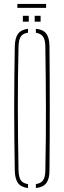

<svg xmlns="http://www.w3.org/2000/svg" viewBox="-20 -950 324 974"><path d="M122 4Q86.5 -0.5 71.2 -21.5Q56 -42.5 55 -85Q53.5 -169.5 52.8 -246.8Q52 -324 52 -399.5Q52 -475 52.8 -552.2Q53.5 -629.5 55 -714Q56 -757 71.2 -778.2Q86.5 -799.5 122 -804V-784Q96 -780.5 85.5 -764.5Q75 -748.5 74 -714Q72 -631.5 71.2 -555Q70.5 -478.5 70.5 -403Q70.5 -327.5 71.5 -249.2Q72.5 -171 74 -85Q75 -51.5 85.5 -35.8Q96 -20 122 -16ZM162 4V-16Q188 -20 198.8 -35.8Q209.5 -51.5 210 -85Q212 -171 212.5 -249.2Q213 -327.5 213 -403Q213 -478.5 212 -555Q211 -631.5 210 -714Q209.5 -748.5 198.5 -764Q187.5 -779.5 162 -784V-804Q199 -800.5 215 -779Q231 -757.5 231 -714Q232 -629.5 232.2 -552.2Q232.5 -475 232.5 -399.5Q232.5 -324 232.2 -246.8Q232 -169.5 231 -85Q231 -42.5 215 -21.2Q199 0 162 4ZM156 -840V-870H186V-840ZM96 -840V-870H126V-840ZM68 -930H214V-910H68Z"/></svg>

Font: Big Shoulders Stencil Display Thin Thin
Style: Regular
Weight: 250
Version: Version 2.001